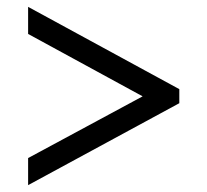

<svg xmlns="http://www.w3.org/2000/svg" viewBox="-20 -638 605 560"><path d="M62 -98 503 -337V-378L62 -618V-539L396 -357L62 -177Z"/></svg>

Font: Noto Serif Georgian Bold
Style: Regular
Weight: 700
Designer: Monotype Design Team, Akaki Razmadze
Foundry: Google LLC
Version: Version 2.003